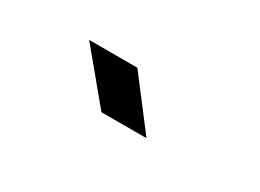

<svg xmlns="http://www.w3.org/2000/svg" viewBox="-22 -953 644 476"><g transform="rotate(30 300.0 -715.0)"><path d="M259 -645 143 -785H281L388 -645Z"/></g></svg>

Font: JetBrains Mono NL
Style: Bold
Weight: 700
Monospace: yes
Designer: Philipp Nurullin, Konstantin Bulenkov
Foundry: JetBrains
Version: Version 2.305; ttfautohint (v1.8.4.7-5d5b)